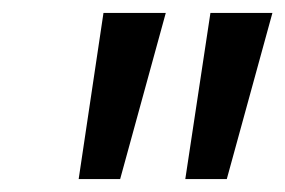

<svg xmlns="http://www.w3.org/2000/svg" viewBox="-20 -734 443 298"><path d="M267.6 -456.1 306.6 -713.9H402.8L332 -456.1ZM102.1 -456.1 140.6 -713.9H237.3L166.5 -456.1Z"/></svg>

Font: Open Sans SemiCondensed Medium
Style: Italic
Weight: 500
Width: 4
Italic angle: -12°
Designer: Monotype Design Team
Foundry: Monotype Imaging Inc.
Version: Version 3.000